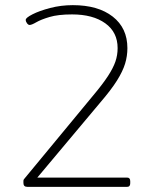

<svg xmlns="http://www.w3.org/2000/svg" viewBox="-20 -726 629 746"><path d="M86 0Q71 0 71 -15Q71 -20 71 -24Q71 -28 75 -32L342 -355Q379 -399 399.5 -430.5Q420 -462 428.5 -487Q437 -512 437 -539Q437 -601 389 -635.5Q341 -670 260 -670Q206 -670 172.5 -660Q139 -650 121 -639.5Q103 -629 95 -629Q90 -629 85 -635.5Q80 -642 80 -649Q80 -657 106.5 -670.5Q133 -684 175 -695Q217 -706 263 -706Q361 -706 418 -661.5Q475 -617 475 -539Q475 -508 466 -478.5Q457 -449 434.5 -413Q412 -377 369 -327L125 -36H474Q486 -36 486 -22V-14Q486 0 474 0Z"/></svg>

Font: Asap Semi Expanded Thin
Style: Regular
Weight: 100
Width: 6
Designer: Pablo Cosgaya
Foundry: Omnibus-Type
Version: Version 3.001; ttfautohint (v1.8.4.7-5d5b)